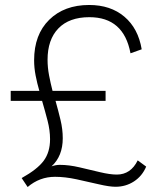

<svg xmlns="http://www.w3.org/2000/svg" viewBox="-20 -740 640 771"><path d="M91 11 67 -25Q130 -60 155.5 -94.5Q181 -129 181 -181Q181 -217 171 -255.5Q161 -294 149 -335H23V-375H138Q129 -406 123 -437Q117 -468 117 -498Q117 -601 177.5 -660.5Q238 -720 338 -720Q424 -720 479.5 -673Q535 -626 549 -542L504 -526Q477 -671 339 -671Q258 -671 214.5 -626Q171 -581 171 -500Q171 -469 177 -437.5Q183 -406 191 -375H404V-335H203Q214 -296 223 -258.5Q232 -221 232 -185Q232 -113 187 -72Q204 -78 220 -78Q257 -78 299.5 -68Q342 -58 382 -48.5Q422 -39 449 -39Q505 -39 533 -96L567 -71Q551 -33 518 -11.5Q485 10 444 10Q419 10 376.5 0Q334 -10 287.5 -20Q241 -30 201 -30Q139 -30 91 11Z"/></svg>

Font: Livvic Light
Style: Regular
Weight: 300
Designer: Jacques Le Bailly, Baron von Fonthausen
Version: Version 1.001; ttfautohint (v1.8.2)